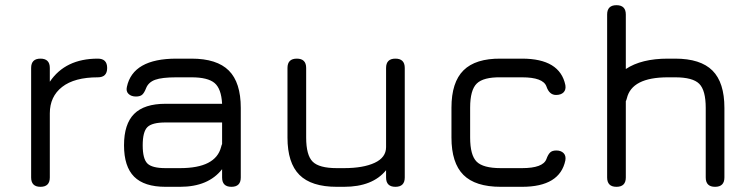

<svg xmlns="http://www.w3.org/2000/svg" viewBox="-20 -720 2902 740"><path d="M172 -36Q172 0 136 0Q100 0 100 -36V-458Q100 -494 136 -494Q172 -494 172 -458V-405Q232 -494 357 -494Q393 -494 393 -458Q393 -422 357 -422Q267 -422 219.5 -385Q172 -348 172 -283Z M618 0Q536 0 497 -39Q458 -78 458 -160Q458 -242 497 -281Q536 -320 618 -320H836Q833 -378 807 -400Q781 -422 718 -422H660Q604 -422 578 -412.5Q552 -403 543 -380Q536 -362 528 -355Q520 -348 504 -348Q486 -348 475.5 -358Q465 -368 469 -385Q492 -494 660 -494H718Q816 -494 862 -448Q908 -402 908 -304V-36Q908 0 872 0Q836 0 836 -36V-68Q783 0 674 0ZM674 -72Q811 -72 832 -153Q834 -161 836 -165V-248H618Q566 -248 548 -230Q530 -212 530 -160Q530 -108 548 -90Q566 -72 618 -72Z M1088 -458Q1088 -494 1124 -494Q1160 -494 1160 -458V-190Q1160 -122 1185 -97Q1210 -72 1278 -72H1306Q1380 -72 1424 -92.5Q1468 -113 1468 -153V-458Q1468 -494 1504 -494Q1540 -494 1540 -458V-36Q1540 0 1504 0Q1468 0 1468 -36V-64Q1416 0 1306 0H1278Q1180 0 1134 -46Q1088 -92 1088 -190Z M1910 0Q1812 0 1766 -46Q1720 -92 1720 -190V-305Q1720 -403 1766.5 -449Q1813 -495 1910 -494H1992Q2138 -494 2159 -392Q2162 -374 2152 -364Q2142 -354 2123 -354Q2097 -354 2086 -387Q2073 -422 1992 -422H1910Q1843 -423 1817.5 -398Q1792 -373 1792 -305V-190Q1792 -122 1817 -97Q1842 -72 1910 -72H1992Q2073 -72 2086 -107Q2092 -124 2100 -132Q2108 -140 2124 -140Q2142 -140 2152 -130Q2162 -120 2159 -102Q2138 0 1992 0Z M2392 -36Q2392 0 2356 0Q2320 0 2320 -36V-664Q2320 -700 2356 -700Q2392 -700 2392 -664V-454Q2452 -494 2554 -494H2582Q2680 -494 2726 -448Q2772 -402 2772 -304V-36Q2772 0 2736 0Q2700 0 2700 -36V-304Q2700 -372 2675 -397Q2650 -422 2582 -422H2554Q2415 -422 2396 -341Q2394 -333 2392 -330Z"/></svg>

Font: Jura SemiBold
Style: Regular
Weight: 600
Designer: Daniel Johnson, Alexei Vanyashin
Foundry: Daniel Johnson
Version: Version 5.103